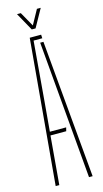

<svg xmlns="http://www.w3.org/2000/svg" viewBox="-142 -982 547 1024"><g transform="rotate(-15 132.0 -469.5)"><path d="M30 0 101 -800H164L165 -780H117L90 -460L75 -288H165L160 -268H73L50 0ZM214 0 174 -461 148 -760H166L234 0ZM123 -840 68 -939H89L134 -859L178 -939H199L144 -840Z"/></g></svg>

Font: Big Shoulders Stencil Thin
Style: Regular
Weight: 100
Designer: Patric King
Foundry: XO Type Co
Version: Version 2.001